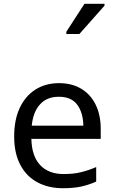

<svg xmlns="http://www.w3.org/2000/svg" viewBox="-20 -986 604 1016"><path d="M292 -546Q361 -546 410.5 -516Q460 -486 486.5 -431.5Q513 -377 513 -304V-251H146Q148 -160 192.5 -112.5Q237 -65 317 -65Q368 -65 407.5 -74.5Q447 -84 489 -102V-25Q448 -7 408 1.5Q368 10 313 10Q237 10 178.5 -21Q120 -52 87.5 -113.5Q55 -175 55 -264Q55 -352 84.5 -415Q114 -478 167.5 -512Q221 -546 292 -546ZM291 -474Q228 -474 191.5 -433.5Q155 -393 148 -321H421Q420 -389 389 -431.5Q358 -474 291 -474ZM331 -806V-818L427 -966H533V-956L400 -806Z"/></svg>

Font: Noto Sans Tifinagh SIL
Style: Regular
Weight: 400
Designer: JamraPatel
Foundry: JamraPatel LLC
Version: Version 2.006; ttfautohint (v1.8.4.7-5d5b)